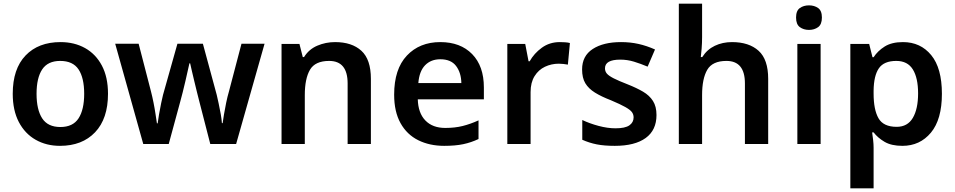

<svg xmlns="http://www.w3.org/2000/svg" viewBox="-20 -780 5171 1040"><path d="M565 -272Q565 -137 495 -63.5Q425 10 305 10Q231 10 173 -23Q115 -56 82 -119Q49 -182 49 -272Q49 -407 118.5 -479.5Q188 -552 308 -552Q383 -552 441 -519.5Q499 -487 532 -424.5Q565 -362 565 -272ZM178 -272Q178 -186 208.5 -139Q239 -92 307 -92Q375 -92 405.5 -139Q436 -186 436 -272Q436 -358 405.5 -404Q375 -450 306 -450Q239 -450 208.5 -404Q178 -358 178 -272Z M1059 -233Q1054 -252 1047 -280.5Q1040 -309 1032.5 -340Q1025 -371 1019 -397Q1013 -423 1010 -437H1006Q1003 -423 997 -397Q991 -371 984 -339.5Q977 -308 969.5 -279.5Q962 -251 957 -232L894 0H756L604 -543H731L798 -284Q805 -257 811.5 -224.5Q818 -192 822.5 -161.5Q827 -131 830 -112H834Q836 -130 841.5 -161Q847 -192 853 -221.5Q859 -251 863 -266L941 -543H1079L1154 -266Q1158 -248 1164.5 -219Q1171 -190 1176 -160.5Q1181 -131 1182 -113H1186Q1188 -129 1193 -159Q1198 -189 1205 -223Q1212 -257 1220 -284L1288 -543H1413L1259 0H1119Z M1795 -552Q1886 -552 1937.5 -505Q1989 -458 1989 -353V0H1863V-328Q1863 -450 1763 -450Q1687 -450 1659 -402Q1631 -354 1631 -265V0H1505V-542H1602L1620 -471H1627Q1653 -513 1698.5 -532.5Q1744 -552 1795 -552Z M2365 -552Q2474 -552 2537.5 -487Q2601 -422 2601 -306V-242H2243Q2245 -168 2284 -127.5Q2323 -87 2392 -87Q2444 -87 2486 -97.5Q2528 -108 2572 -128V-27Q2532 -8 2489 1Q2446 10 2386 10Q2307 10 2245.5 -20.5Q2184 -51 2149.5 -113Q2115 -175 2115 -267Q2115 -406 2184 -479Q2253 -552 2365 -552ZM2365 -459Q2314 -459 2282.5 -426.5Q2251 -394 2246 -330H2479Q2478 -386 2450.5 -422.5Q2423 -459 2365 -459Z M3012 -552Q3025 -552 3040.5 -551Q3056 -550 3067 -547L3056 -430Q3046 -432 3032 -433.5Q3018 -435 3007 -435Q2967 -435 2932 -418.5Q2897 -402 2875.5 -367.5Q2854 -333 2854 -281V0H2728V-542H2825L2843 -448H2849Q2873 -491 2915 -521.5Q2957 -552 3012 -552Z M3536 -157Q3536 -75 3477.5 -32.5Q3419 10 3310 10Q3253 10 3212.5 2Q3172 -6 3134 -23V-130Q3174 -111 3222.5 -98Q3271 -85 3314 -85Q3366 -85 3389 -101Q3412 -117 3412 -144Q3412 -160 3403 -172.5Q3394 -185 3367.5 -200Q3341 -215 3289 -237Q3237 -257 3202.5 -278.5Q3168 -300 3150.5 -329Q3133 -358 3133 -404Q3133 -477 3190.5 -514.5Q3248 -552 3344 -552Q3394 -552 3438.5 -542Q3483 -532 3528 -512L3488 -419Q3450 -435 3414 -446Q3378 -457 3340 -457Q3257 -457 3257 -410Q3257 -393 3267.5 -381Q3278 -369 3304.5 -355.5Q3331 -342 3380 -323Q3428 -304 3463 -283.5Q3498 -263 3517 -233Q3536 -203 3536 -157Z M3783 -579Q3783 -547 3780.5 -516.5Q3778 -486 3776 -471H3784Q3810 -512 3852 -532Q3894 -552 3945 -552Q4037 -552 4089 -505Q4141 -458 4141 -353V0H4015V-328Q4015 -450 3915 -450Q3839 -450 3811 -402Q3783 -354 3783 -265V0H3657V-760H3783Z M4362 -751Q4391 -751 4411.5 -736.5Q4432 -722 4432 -685Q4432 -648 4411.5 -633Q4391 -618 4362 -618Q4333 -618 4312.5 -633Q4292 -648 4292 -685Q4292 -722 4312.5 -736.5Q4333 -751 4362 -751ZM4425 -542V0H4299V-542Z M4871 -552Q4966 -552 5024 -481.5Q5082 -411 5082 -272Q5082 -133 5022.5 -61.5Q4963 10 4868 10Q4808 10 4771 -12Q4734 -34 4712 -63H4704Q4707 -44 4709.5 -21.5Q4712 1 4712 20V240H4586V-542H4688L4706 -470H4712Q4734 -504 4772 -528Q4810 -552 4871 -552ZM4835 -450Q4768 -450 4740.5 -410Q4713 -370 4712 -289V-273Q4712 -186 4738.5 -139.5Q4765 -93 4837 -93Q4896 -93 4924.5 -141.5Q4953 -190 4953 -274Q4953 -358 4924.5 -404Q4896 -450 4835 -450Z"/></svg>

Font: Noto Sans Kannada SemiBold
Style: Regular
Weight: 600
Designer: Jelle Bosma - Monotype Design Team
Foundry: Monotype Imaging Inc.
Version: Version 2.005; ttfautohint (v1.8.4.7-5d5b)